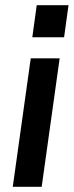

<svg xmlns="http://www.w3.org/2000/svg" viewBox="-20 -717 283 737"><path d="M98 -493H209L140 0H29ZM121 -697H243L226 -574H104Z"/></svg>

Font: Hanken Grotesk SemiBold
Style: Italic
Weight: 600
Italic angle: -8°
Designer: Alfredo Marco Pradil
Foundry: Hanken Design Co.
Version: Version 3.014